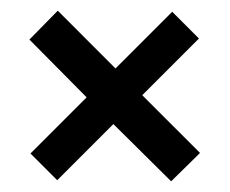

<svg xmlns="http://www.w3.org/2000/svg" viewBox="-20 -480 430 359"><path d="M302 -458 352 -408 246 -302 354 -194 300 -141 192 -248 87 -143 37 -193 142 -298 35 -406 88 -460 196 -352Z"/></svg>

Font: Ropa Sans
Style: Regular
Weight: 400
Designer: Botio Nikoltchev
Foundry: Botio Nikoltchev
Version: Version 1.100